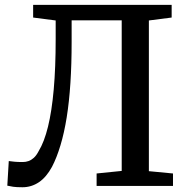

<svg xmlns="http://www.w3.org/2000/svg" viewBox="-20 -763 775 788"><path d="M72 5.5Q47 5.5 34 3.5Q21 1.5 10 -1L16 -102Q28 -100.5 40.2 -99.2Q52.5 -98 73.5 -98Q86 -98 97.2 -102Q108.5 -106 119 -115.5Q129.5 -125 138.5 -142.5Q161.5 -180 177 -243Q192.5 -306 200.5 -395.8Q208.5 -485.5 208.5 -602.5V-679L116 -691V-743H684.5V-691L591 -679V-60.5L690 -51V0H376.5V-51L479.5 -61.5V-679.5H274V-590.5Q274 -500 269 -422.8Q264 -345.5 253.8 -281.5Q243.5 -217.5 228.2 -166.8Q213 -116 193.5 -78.5Q170.5 -36 139.8 -15.2Q109 5.5 72 5.5Z"/></svg>

Font: Merriweather Medium
Style: Regular
Weight: 500
Version: Version 2.100